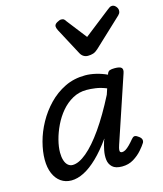

<svg xmlns="http://www.w3.org/2000/svg" viewBox="-126 -940 890 1050"><g transform="rotate(-15 319.5 -415.5)"><path d="M148 17Q114 17 88.5 -1Q63 -19 49 -52Q35 -85 35 -130Q35 -176 49 -229Q63 -282 91 -333Q119 -384 159.5 -426Q200 -468 252 -493.5Q304 -519 368 -519Q396 -519 428 -511.5Q460 -504 490 -490L491 -494Q496 -508 506 -511.5Q516 -515 533 -515Q564 -515 572.5 -505.5Q581 -496 574 -476L449 -103Q443 -85 442.5 -76Q442 -67 446 -64Q450 -61 455 -61Q465 -61 475.5 -67.5Q486 -74 498.5 -86.5Q511 -99 525 -116Q533 -126 541 -127.5Q549 -129 560 -121Q576 -111 579.5 -101Q583 -91 578 -81Q569 -66 549 -43Q529 -20 500.5 -2.5Q472 15 435 15Q398 15 380.5 -1.5Q363 -18 360 -43Q357 -68 362.5 -96Q368 -124 376 -148Q378 -150 378.5 -152.5Q379 -155 380 -158Q338 -99 297.5 -60Q257 -21 219.5 -2Q182 17 148 17ZM126 -146Q126 -121 132 -102Q138 -83 149.5 -73Q161 -63 176 -63Q211 -63 256 -100.5Q301 -138 351.5 -210Q402 -282 455 -386L466 -419Q434 -432 405.5 -436Q377 -440 354 -440Q311 -440 275 -420Q239 -400 211.5 -367.5Q184 -335 165 -295.5Q146 -256 136 -217Q126 -178 126 -146ZM608 -848Q620 -848 629.5 -837Q639 -826 639 -814Q639 -804 635.5 -798.5Q632 -793 628 -789L469 -640Q455 -627 441.5 -622.5Q428 -618 411 -618Q398 -618 387 -624.5Q376 -631 369 -644L288 -796Q284 -804 282.5 -809.5Q281 -815 281 -819Q281 -831 296 -839.5Q311 -848 320 -848Q331 -848 336.5 -843Q342 -838 346 -831L433 -719L579 -833Q586 -838 592.5 -843Q599 -848 608 -848Z"/></g></svg>

Font: Playwrite US Trad
Style: Regular
Weight: 400
Designer: Veronika Burian, José Scaglione
Foundry: TypeTogether
Version: Version 1.002